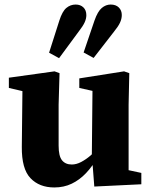

<svg xmlns="http://www.w3.org/2000/svg" viewBox="-20 -810 663 845"><path d="M219 15Q153 15 114 -26Q75 -67 76 -164L79 -437L113 -401L19 -423V-468L220 -496L242 -488L238 -349V-169Q238 -123 253 -104.5Q268 -86 296 -86Q316 -86 337 -97Q358 -108 378.5 -125.5Q399 -143 415 -163L434 -119H410Q387 -78 358.5 -48Q330 -18 295.5 -1.5Q261 15 219 15ZM395 11 386 -106 384 -107 387 -410 329 -423V-465L526 -496L549 -488L546 -349V-61L602 -49V1ZM196 -578 241 -719Q254 -760 272 -775Q290 -790 313 -790Q334 -790 347 -777.5Q360 -765 360 -743Q360 -728 352.5 -711.5Q345 -695 327 -672L240 -554ZM348 -579 396 -720Q410 -760 428 -775Q446 -790 467 -790Q490 -790 503 -777Q516 -764 516 -744Q516 -727 508 -710Q500 -693 482 -671L392 -555Z"/></svg>

Font: Source Serif 4 18pt
Style: Bold
Weight: 700
Designer: Frank Grießhammer
Foundry: Adobe Systems Incorporated
Version: Version 4.004;hotconv 1.0.116;makeotfexe 2.5.65601